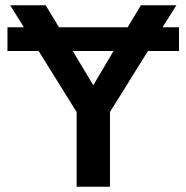

<svg xmlns="http://www.w3.org/2000/svg" viewBox="-20 -708 707 728"><path d="M397 -283.2V0H270.5V-283.2L126.5 -514.6H8.3V-604.5H70.8L18.6 -688H153.3L203.6 -604.5H463.9L514.2 -688H648.9L596.2 -604.5H658.7V-514.6H541ZM255.9 -514.6 333.5 -384.8 410.6 -514.6Z"/></svg>

Font: Arimo SemiBold
Style: Regular
Weight: 600
Designer: Steve Matteson
Foundry: Monotype Imaging Inc.
Version: Version 1.33